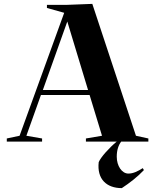

<svg xmlns="http://www.w3.org/2000/svg" viewBox="-20 -730 795 990"><path d="M605 0H745V-16L681 -30L456 -710L326 -705H222V-689L311 -664L81 -30L15 -16V0H197V-16L116 -30L191 -240H442L506 -30L423 -16V0H582C544 31 499 81 489 106C479 194 530 240 608 240C649 213 688 183 722 147L716 137C691 153 667 165 642 165C608 165 582 125 582 78C582 44 591 18 605 0ZM201 -266 327 -619 434 -266Z"/></svg>

Font: Mazius Display
Style: Bold
Weight: 700
Designer: Alberto Casagrande & Collletttivo
Foundry: Collletttivo
Version: Version 2.000;Glyphs 3.2 (3221)